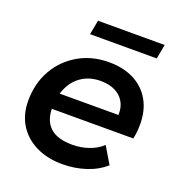

<svg xmlns="http://www.w3.org/2000/svg" viewBox="-130 -822 879 939"><g transform="rotate(20 309.5 -352.5)"><path d="M297 7Q217 7 158 -22.5Q99 -52 66.5 -104.5Q34 -157 34 -228Q34 -319 74 -389Q114 -459 183.5 -499.5Q253 -540 342 -540Q417 -540 472 -512Q527 -484 557.5 -431.5Q588 -379 588 -306Q588 -287 586 -267Q584 -247 580 -230H127L141 -313H521L470 -285Q478 -336 463 -370Q448 -404 415 -422Q382 -440 336 -440Q281 -440 240.5 -414.5Q200 -389 178 -342.5Q156 -296 156 -234Q156 -169 193.5 -134Q231 -99 310 -99Q355 -99 396 -113.5Q437 -128 464 -154L516 -67Q474 -30 416.5 -11.5Q359 7 297 7ZM207 -637 221 -712H568L554 -637Z"/></g></svg>

Font: MOST Montserrat SemiBold
Style: Italic
Weight: 600
Italic angle: -11.3°
Designer: Julieta Ulanovsky
Foundry: Julieta Ulanovsky
Version: Version 8.000;March 11, 2024;FontCreator 15.0.0.2926 64-bit